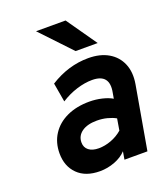

<svg xmlns="http://www.w3.org/2000/svg" viewBox="-137 -825 802 931"><g transform="rotate(-20 264.0 -360.0)"><path d="M219 12Q145 12 104 -28.8Q63 -69.5 63 -136Q63 -192 90.5 -234.2Q118 -276.5 168 -299.8Q218 -323 284.5 -323Q317 -323 348.8 -315.5Q380.5 -308 401 -295.5L406 -324Q424.5 -417 332.5 -417Q295 -417 252.5 -403.8Q210 -390.5 171 -365.5L154 -463.5Q248.5 -523 351 -523Q412.5 -523 454.8 -498.2Q497 -473.5 515.5 -429.2Q534 -385 524 -326L467 0H348.5L355.5 -41Q333 -16.5 295.5 -2.2Q258 12 219 12ZM251 -94.5Q282.5 -94.5 315 -106.5Q347.5 -118.5 373.5 -141L383.5 -200.5Q365 -211 340 -217.5Q315 -224 287 -224Q237.5 -224 209.2 -203.8Q181 -183.5 181 -149.5Q181 -123.5 199.8 -109Q218.5 -94.5 251 -94.5ZM306 -576 158.5 -732H311L420 -576Z"/></g></svg>

Font: Overpass
Style: Bold Italic
Weight: 700
Italic angle: -10°
Designer: Delve Withrington, Dave Bailey, Thomas Jockin
Foundry: Delve Fonts LLC
Version: Version 4.000; ttfautohint (v1.8.3)